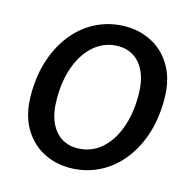

<svg xmlns="http://www.w3.org/2000/svg" viewBox="-121 -964 1058 1084"><g transform="rotate(15 408.0 -421.5)"><path d="M380 5Q293 5 221.5 -34Q150 -73 107 -149.5Q64 -226 64 -338Q64 -455 96.5 -549Q129 -643 186 -710Q243 -777 319 -812.5Q395 -848 482 -848Q569 -848 640.5 -809Q712 -770 755 -693.5Q798 -617 798 -505Q798 -388 765.5 -294Q733 -200 676 -133Q619 -66 543 -30.5Q467 5 380 5ZM390 -113Q470 -113 528.5 -161.5Q587 -210 619 -295Q651 -380 651 -488Q651 -571 627 -624.5Q603 -678 562.5 -704Q522 -730 472 -730Q395 -730 336 -682.5Q277 -635 244 -550.5Q211 -466 211 -355Q211 -272 235 -218.5Q259 -165 299.5 -139Q340 -113 390 -113Z"/></g></svg>

Font: Pacifico
Style: Regular
Weight: 400
Designer: Vernon Adams
Foundry: Vernon Adams
Version: Version 3.010; ttfautohint (v1.8.4.7-5d5b)